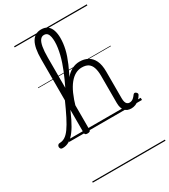

<svg xmlns="http://www.w3.org/2000/svg" viewBox="-389 -1032 1360 1546"><g transform="rotate(-30 291.0 -259.5)"><path d="M-70 17Q-83 17 -88.5 9.5Q-94 2 -94 -7Q-94 -16 -88 -23.5Q-82 -31 -70 -31Q-45 -31 -21.5 -45.5Q2 -60 26 -93.5Q50 -127 78 -182Q106 -237 142 -318Q148 -332 154.5 -327Q161 -322 165 -309Q169 -296 164 -284Q132 -204 104 -147Q76 -90 48.5 -53.5Q21 -17 -8 0Q-37 17 -70 17ZM570 17Q550 17 534.5 11Q519 5 509 -7.5Q499 -20 493.5 -38Q488 -56 488 -81V-332Q488 -379 477.5 -409.5Q467 -440 445 -454.5Q423 -469 386 -469Q354 -469 325.5 -453.5Q297 -438 271.5 -406.5Q246 -375 224.5 -327Q203 -279 184 -212L164 -248Q183 -315 207 -365.5Q231 -416 260 -450Q289 -484 322.5 -501.5Q356 -519 394 -519Q437 -519 470 -501Q503 -483 522 -444Q541 -405 541 -341V-93Q541 -73 545 -59.5Q549 -46 557.5 -38.5Q566 -31 579 -31Q590 -31 600 -35Q610 -39 620 -48.5Q630 -58 640 -72Q646 -79 652.5 -79Q659 -79 666 -73Q673 -67 674.5 -60.5Q676 -54 672 -48Q661 -28 644 -13Q627 2 608 9.5Q589 17 570 17ZM162 15Q149 15 143 10.5Q137 6 137 -4V-690Q137 -796 166.5 -847Q196 -898 255 -898Q293 -898 315 -880Q337 -862 347 -831Q357 -800 357 -761Q357 -737 354 -711.5Q351 -686 345 -659.5Q339 -633 329 -604Q319 -575 305.5 -543.5Q292 -512 275 -477.5Q258 -443 237 -405Q216 -367 190 -325V-4Q190 6 183 10.5Q176 15 162 15ZM190 -393Q205 -424 219 -455Q233 -486 245.5 -517Q258 -548 268.5 -579Q279 -610 286.5 -640.5Q294 -671 298.5 -700.5Q303 -730 303 -758Q303 -781 299 -802Q295 -823 284.5 -835.5Q274 -848 253 -848Q232 -848 218 -829.5Q204 -811 197 -772.5Q190 -734 190 -673ZM0 369H676V379H0ZM0 -20H676V0H0ZM0 -505H676V-500H0ZM0 -889H676V-879H0Z"/></g></svg>

Font: Playwrite HR Lijeva Guides
Style: Regular
Weight: 400
Designer: Veronika Burian, José Scaglione
Foundry: TypeTogether
Version: Version 1.003